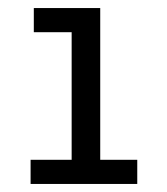

<svg xmlns="http://www.w3.org/2000/svg" viewBox="-20 -720 415 477"><path d="M56 -263V-323H158V-640H64V-700H229V-323H321V-263Z"/></svg>

Font: MuseoModerno
Style: Regular
Weight: 400
Designer: Pablo Cosgaya, Héctor Gatti, Marcela Romero, and the Authors of The MuseoModerno Project.
Foundry: Omnibus-Type Team
Version: Version 1.001